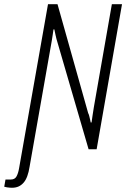

<svg xmlns="http://www.w3.org/2000/svg" viewBox="-87 -706 597 908"><path d="M-31 182Q-34 182 -40.5 181.5Q-47 181 -54 180Q-61 179 -67 177L-61 143H-36Q-17 143 -9 128.5Q-1 114 3 91L140 -686H185L330 -171Q333 -166 335 -157.5Q337 -149 339 -141Q341 -133 342 -127H346Q348 -143 351.5 -165Q355 -187 357 -200L442 -686H490L370 0H332L180 -522Q178 -531 175.5 -541Q173 -551 170 -567H166Q165 -558 162.5 -543Q160 -528 158 -514L53 82Q49 108 42 127Q35 146 24.5 158Q14 170 0.5 176Q-13 182 -31 182Z"/></svg>

Font: Archivo ExtraCondensed Thin
Style: Italic
Weight: 250
Width: 2
Italic angle: -10°
Designer: Hector Gatti
Foundry: Omnibus-Type
Version: Version 2.001